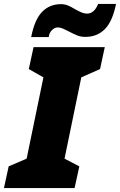

<svg xmlns="http://www.w3.org/2000/svg" viewBox="-56 -953 608 973"><path d="M-12 -110 79 -149 164 -561 90 -603 114 -714H475L451 -603L356 -561L271 -149L346 -110L322 0H-36ZM253 -932Q271 -932 287.5 -925.5Q304 -919 325 -906Q345 -895 358.5 -889.5Q372 -884 386 -884Q403 -884 417.5 -896.5Q432 -909 441 -933H532Q514 -844 475 -805Q436 -766 376 -766Q355 -766 336.5 -773Q318 -780 294 -793Q275 -803 262 -808.5Q249 -814 236 -814Q221 -814 207 -800Q193 -786 191 -765H102Q119 -853 157 -892.5Q195 -932 253 -932Z"/></svg>

Font: Noto Sans Display Black
Style: Italic
Weight: 900
Italic angle: -12°
Designer: Monotype Design team
Foundry: Monotype Imaging Inc.
Version: Version 1.000